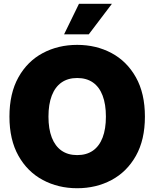

<svg xmlns="http://www.w3.org/2000/svg" viewBox="-20 -972 806 1002"><path d="M382.8 10.3Q283.7 10.3 203.4 -32.7Q123 -75.7 76.2 -159.2Q29.3 -242.7 29.3 -363.3Q29.3 -484.9 76.2 -568.6Q123 -652.3 203.4 -695.1Q283.7 -737.8 382.8 -737.8Q481.9 -737.8 562 -695.1Q642.1 -652.3 689.2 -568.6Q736.3 -484.9 736.3 -363.3Q736.3 -242.2 689.2 -158.7Q642.1 -75.2 562 -32.5Q481.9 10.3 382.8 10.3ZM382.8 -162.6Q431.6 -162.6 465.1 -186Q498.5 -209.5 515.6 -254.4Q532.7 -299.3 532.7 -363.3Q532.7 -427.7 515.6 -472.9Q498.5 -518.1 465.1 -541.5Q431.6 -564.9 382.8 -564.9Q334.5 -564.9 301 -541.5Q267.6 -518.1 250.2 -472.9Q232.9 -427.7 232.9 -363.3Q232.9 -299.3 250.2 -254.4Q267.6 -209.5 301 -186Q334.5 -162.6 382.8 -162.6ZM314.5 -793 392.1 -952.1H564L443.4 -793Z"/></svg>

Font: Inter 20pt Black
Style: Regular
Weight: 900
Version: Version 4.001;git-66647c0bb